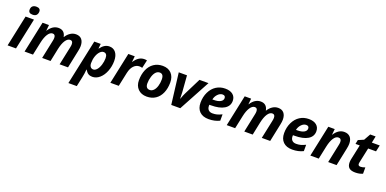

<svg xmlns="http://www.w3.org/2000/svg" viewBox="-6 -1837 6339 3155"><g transform="rotate(20 3163.5 -260.0)"><path d="M157.2 -673.8Q157.2 -716.3 180.4 -738Q203.6 -759.8 246.1 -759.8Q281.7 -759.8 300.3 -744.6Q318.8 -729.5 318.8 -701.2Q318.8 -662.1 297.4 -637.9Q275.9 -613.8 231 -613.8Q157.2 -613.8 157.2 -673.8ZM165 0H18.1L133.8 -545.9H280.8Z M709 -556.2Q815.9 -556.2 836.9 -444.8H839.8Q873 -498.5 918.2 -527.3Q963.4 -556.2 1014.6 -556.2Q1081.1 -556.2 1116 -514.6Q1150.9 -473.1 1150.9 -398.9Q1150.9 -361.8 1139.6 -311L1074.7 0H927.7L995.1 -318.8Q1002.9 -352.1 1002.9 -377Q1002.9 -437 955.1 -437Q910.2 -437 873.8 -382.3Q837.4 -327.6 815.9 -227.1L769 0H622.1L689 -318.8Q696.8 -352.1 696.8 -377Q696.8 -437 648.9 -437Q604 -437 567.4 -381.3Q530.8 -325.7 509.8 -226.1L461.9 0H314.9L430.7 -545.9H543L532.7 -444.8H535.6Q606.9 -556.2 709 -556.2Z M1598.6 -556.2Q1669.9 -556.2 1711.2 -503.7Q1752.4 -451.2 1752.4 -356.9Q1752.4 -263.7 1719 -177.5Q1685.5 -91.3 1627.4 -40.8Q1569.3 9.8 1499.5 9.8Q1459 9.8 1429.7 -8.3Q1400.4 -26.4 1375.5 -69.8H1371.6Q1365.7 7.8 1350.6 74.2L1315.4 240.2H1168.5L1335.4 -545.9H1447.8L1439.5 -462.9H1443.8Q1511.2 -556.2 1598.6 -556.2ZM1539.6 -437Q1506.3 -437 1475.3 -404.1Q1444.3 -371.1 1425.5 -316.2Q1406.7 -261.2 1406.7 -194.8Q1406.7 -155.8 1424.8 -132.3Q1442.9 -108.9 1474.6 -108.9Q1507.3 -108.9 1537.1 -142.6Q1566.9 -176.3 1585.2 -235.1Q1603.5 -293.9 1603.5 -351.1Q1603.5 -437 1539.6 -437Z M2208 -556.2Q2236.8 -556.2 2254.9 -550.8L2222.7 -409.2Q2200.7 -417 2173.8 -417Q2117.2 -417 2074.5 -372.3Q2031.7 -327.6 2013.7 -244.1L1961.9 0H1814.9L1930.7 -545.9H2043L2032.7 -444.8H2035.6Q2107.4 -556.2 2208 -556.2Z M2590.8 -339.8Q2590.8 -436 2521 -436Q2484.4 -436 2455.3 -406.2Q2426.3 -376.5 2408 -318.8Q2389.6 -261.2 2389.6 -200.2Q2389.6 -109.9 2462.9 -109.9Q2499.5 -109.9 2528.8 -139.9Q2558.1 -169.9 2574.5 -223.4Q2590.8 -276.9 2590.8 -339.8ZM2738.8 -339.8Q2738.8 -236.8 2704.3 -157.2Q2669.9 -77.6 2605 -33.9Q2540 9.8 2450.7 9.8Q2355.5 9.8 2298.6 -47.6Q2241.7 -105 2241.7 -200.2Q2241.7 -304.2 2276.6 -385.5Q2311.5 -466.8 2377.4 -511.5Q2443.4 -556.2 2531.7 -556.2Q2627.4 -556.2 2683.1 -498.5Q2738.8 -440.9 2738.8 -339.8Z M2984.9 -147Q3011.7 -221.7 3029.8 -255.9L3174.8 -545.9H3332.5L3037.6 0H2879.9L2812.5 -545.9H2956.5L2978.5 -259.8Q2981.9 -194.8 2981.9 -147Z M3614.7 -450.2Q3571.8 -450.2 3533.7 -411.1Q3495.6 -372.1 3483.9 -315.9H3505.9Q3581.5 -315.9 3623.8 -339.6Q3666 -363.3 3666 -403.8Q3666 -450.2 3614.7 -450.2ZM3534.7 9.8Q3432.1 9.8 3375.5 -45.4Q3318.8 -100.6 3318.8 -201.2Q3318.8 -302.2 3359.1 -385.5Q3399.4 -468.8 3468.3 -512.5Q3537.1 -556.2 3624 -556.2Q3710.4 -556.2 3758.8 -516.4Q3807.1 -476.6 3807.1 -407.2Q3807.1 -315.9 3725.6 -266.4Q3644 -216.8 3492.7 -216.8H3467.8L3466.8 -206.5V-196.8Q3466.8 -152.3 3491.9 -126.7Q3517.1 -101.1 3564 -101.1Q3606.4 -101.1 3641.1 -110.4Q3675.8 -119.6 3725.1 -143.1V-32.2Q3641.1 9.8 3534.7 9.8Z M4244.1 -556.2Q4351.1 -556.2 4372.1 -444.8H4375Q4408.2 -498.5 4453.4 -527.3Q4498.5 -556.2 4549.8 -556.2Q4616.2 -556.2 4651.1 -514.6Q4686 -473.1 4686 -398.9Q4686 -361.8 4674.8 -311L4609.9 0H4462.9L4530.3 -318.8Q4538.1 -352.1 4538.1 -377Q4538.1 -437 4490.2 -437Q4445.3 -437 4408.9 -382.3Q4372.6 -327.6 4351.1 -227.1L4304.2 0H4157.2L4224.1 -318.8Q4231.9 -352.1 4231.9 -377Q4231.9 -437 4184.1 -437Q4139.2 -437 4102.5 -381.3Q4065.9 -325.7 4044.9 -226.1L3997.1 0H3850.1L3965.8 -545.9H4078.1L4067.9 -444.8H4070.8Q4142.1 -556.2 4244.1 -556.2Z M5076.7 -450.2Q5033.7 -450.2 4995.6 -411.1Q4957.5 -372.1 4945.8 -315.9H4967.8Q5043.5 -315.9 5085.7 -339.6Q5127.9 -363.3 5127.9 -403.8Q5127.9 -450.2 5076.7 -450.2ZM4996.6 9.8Q4894 9.8 4837.4 -45.4Q4780.8 -100.6 4780.8 -201.2Q4780.8 -302.2 4821 -385.5Q4861.3 -468.8 4930.2 -512.5Q4999 -556.2 5085.9 -556.2Q5172.4 -556.2 5220.7 -516.4Q5269 -476.6 5269 -407.2Q5269 -315.9 5187.5 -266.4Q5106 -216.8 4954.6 -216.8H4929.7L4928.7 -206.5V-196.8Q4928.7 -152.3 4953.9 -126.7Q4979 -101.1 5025.9 -101.1Q5068.4 -101.1 5103 -110.4Q5137.7 -119.6 5187 -143.1V-32.2Q5103 9.8 4996.6 9.8Z M5771 0H5624L5690.9 -318.8Q5698.7 -352.1 5698.7 -377Q5698.7 -437 5646 -437Q5601.1 -437 5564.5 -381.3Q5527.8 -325.7 5506.8 -226.1L5459 0H5312L5427.7 -545.9H5540L5529.8 -444.8H5532.7Q5604 -556.2 5706.1 -556.2Q5773.4 -556.2 5810.3 -515.4Q5847.2 -474.6 5847.2 -398.9Q5847.2 -363.3 5835.9 -311Z M6148.9 -108.9Q6180.7 -108.9 6228 -126V-16.1Q6173.8 9.8 6098.1 9.8Q6024.9 9.8 5990.5 -21Q5956.1 -51.8 5956.1 -116.2Q5956.1 -140.6 5961.9 -170.9L6018.1 -434.1H5943.8L5958 -505.9L6053.7 -546.9L6118.2 -662.1H6212.9L6189 -545.9H6327.1L6302.7 -434.1H6165L6108.9 -170.9Q6106 -156.2 6106 -145Q6106 -108.9 6148.9 -108.9Z"/></g></svg>

Font: TypoPRO Open Sans
Style: Bold Italic
Weight: 700
Italic angle: -12°
Foundry: Ascender Corporation
Version: Version 1.10